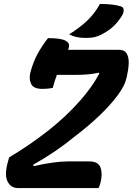

<svg xmlns="http://www.w3.org/2000/svg" viewBox="-20 -952 672 972"><path d="M479 0H71Q34 0 17.5 -35Q1 -70 22 -140L26 -155Q130 -217 223 -290Q316 -363 386 -443Q415 -476 439.5 -510Q464 -544 483 -580L479 -584Q453 -578 426 -575.5Q399 -573 362 -573H268Q262 -558 257 -541.5Q252 -525 247 -507Q224 -502 195 -502Q150 -502 138 -526.5Q126 -551 133 -582Q147 -636 169 -677Q191 -718 223 -759Q286 -759 310 -747Q334 -735 329 -714Q327 -707 325 -700H580Q611 -700 622 -680Q633 -660 631.5 -629Q630 -598 622 -564L619 -552Q611 -517 575 -468.5Q539 -420 483 -366.5Q427 -313 357 -260Q311 -222 258 -186Q205 -150 148 -118L150 -111Q258 -135 326 -135H431Q478 -135 489 -103.5Q500 -72 489 -28Q484 -9 479 0ZM486 -932Q552 -932 591 -920Q605 -916 606 -903Q607 -890 599 -875Q578 -841 554 -818.5Q530 -796 495 -778Q476 -768 459 -764Q442 -760 416 -760Q387 -760 367 -764.5Q347 -769 330 -778Q385 -813 422 -848Q459 -883 486 -932Z"/></svg>

Font: Recursive Mn Csl St
Style: Bold Italic
Weight: 700
Italic angle: -15°
Monospace: yes
Version: Version 1.079;hotconv 1.0.112;makeotfexe 2.5.65598; ttfautoh